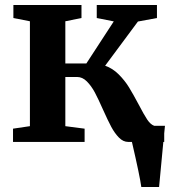

<svg xmlns="http://www.w3.org/2000/svg" viewBox="-20 -567 686 767"><path d="M636 0H632.5L615.5 180H544.5Q539 138 507 0H492.5Q472 0 455 -17.5Q438 -35 424.5 -60.2Q411 -85.5 392 -128Q372.5 -172 358.8 -197.8Q345 -223.5 327.2 -241.5Q309.5 -259.5 288 -259.5H241V-63L318 -53V0H32V-53L99.5 -63V-482L33.5 -495V-547H305.5V-495L241 -482V-313.5H325L434.5 -481.5L366.5 -495V-547H607V-495L531 -481L400 -304.5Q430 -294 454.2 -269.8Q478.5 -245.5 495.5 -217.8Q512.5 -190 534.5 -148.5Q555 -109 568.2 -89.2Q581.5 -69.5 596 -64.5H639L636 -34Z"/></svg>

Font: Merriweather Text
Style: Bold
Weight: 700
Designer: Eben Sorkin
Foundry: Eben Sorkin
Version: Version 2.100